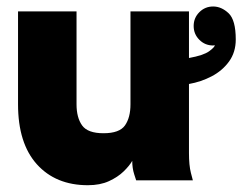

<svg xmlns="http://www.w3.org/2000/svg" viewBox="-20 -542 728 577"><path d="M210 -507.8V-228.5Q210 -188.5 226.8 -165Q243.7 -141.6 291 -141.6Q338.9 -141.6 355.5 -165Q372.1 -188.5 372.1 -228.5V-507.8H547.9V-82Q547.9 -44.9 553.7 -22.5Q559.6 0 559.6 0H389.2Q389.2 0 383.3 -18.3Q377.4 -36.6 377.4 -58.6Q369.1 -43.9 351.6 -26.9Q334 -9.8 307.4 2.4Q280.8 14.6 244.1 14.6Q147.5 14.6 90.8 -48.3Q34.2 -111.3 34.2 -228.5V-507.8ZM625.5 -406.2Q622.6 -405.3 620.6 -405.3Q596.2 -405.3 579.1 -422.4Q562 -439.5 562 -463.9Q562 -488.3 579.1 -505.4Q596.2 -522.5 620.6 -522.5Q645.5 -522.5 667 -502.2Q688.5 -481.9 688.5 -423.3Q688.5 -385.3 668.5 -357.4Q648.4 -329.6 616.2 -312.7Q584 -295.9 547.9 -289.6V-367.7Q591.3 -375.5 608.4 -387.9Q625.5 -400.4 625.5 -406.2Z"/></svg>

Font: Giphurs Black
Style: Regular
Weight: 900
Version: Version 0.920; ttfautohint (v1.8.4.7-5d5b)